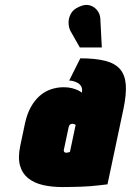

<svg xmlns="http://www.w3.org/2000/svg" viewBox="-20 -746 530 777"><path d="M386 -671Q385 -689 373.5 -704Q362 -719 343 -724.5Q324 -730 299 -718Q276 -708 266.5 -690Q257 -672 257.5 -653.5Q258 -635 265 -621L303 -554H392ZM311 -371Q307 -375 297 -380Q287 -385 272 -389Q257 -393 238 -393Q211 -393 186 -384.5Q161 -376 140.5 -358Q120 -340 104.5 -312Q89 -284 81 -246L62 -156Q52 -108 61 -76Q70 -44 94.5 -24.5Q119 -5 154.5 3Q190 11 233 11Q253 11 272 10.5Q291 10 309.5 9.5Q328 9 345.5 7.5Q363 6 380.5 4Q398 2 415 0L480 -307Q492 -365 489 -404Q486 -443 465.5 -466.5Q445 -490 405 -500Q365 -510 305 -510L260 -420Q269 -420 279 -417Q289 -414 297.5 -408.5Q306 -403 310 -393.5Q314 -384 311 -371ZM286 -240 263 -131Q263 -131 262 -130.5Q261 -130 259.5 -130Q258 -130 256.5 -129.5Q255 -129 253 -128.5Q251 -128 249 -128Q246 -128 244 -128.5Q242 -129 240.5 -130.5Q239 -132 238.5 -134Q238 -136 238 -138L258 -232Q259 -235 260 -237.5Q261 -240 263 -241.5Q265 -243 267 -244Q269 -245 272 -245Q275 -245 277.5 -244.5Q280 -244 282.5 -243Q285 -242 286 -240Z"/></svg>

Font: Advent Pro Black
Style: Italic
Weight: 900
Italic angle: -12°
Version: Version 3.000